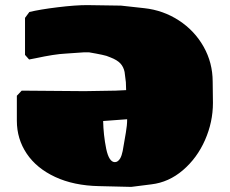

<svg xmlns="http://www.w3.org/2000/svg" viewBox="-20 -708 899 752"><path d="M368 21Q269 19 196 -15Q123 -49 84.5 -106.5Q46 -164 46 -235V-333L65 -353L311 -351L433 -353L474 -355L473 -386L468 -426Q464 -446 451.5 -459.5Q439 -473 413 -483Q398 -490 379.5 -493.5Q361 -497 357 -498Q350 -499 329 -503H308L236 -498Q194 -496 120 -480L94 -475L78 -493V-638L95 -661Q136 -671 205.5 -679.5Q275 -688 321 -688L454 -686L545 -676Q619 -668 680.5 -628Q742 -588 777.5 -525Q813 -462 813 -388L814 -305Q814 -230 783 -159.5Q752 -89 696.5 -41.5Q641 6 573 14L494 24ZM451 -88Q457 -99 460.5 -116.5Q464 -134 467 -154L473 -189Q478 -217 478 -241L384 -234Q385 -180 396 -125Q407 -73 430 -73Q442 -73 451 -88Z"/></svg>

Font: Sigmar One
Style: Regular
Weight: 400
Designer: Vernon Adams
Foundry: Vernon Adams
Version: Version 2.000